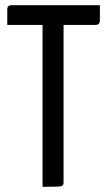

<svg xmlns="http://www.w3.org/2000/svg" viewBox="-20 -720 413 740"><path d="M25 -700H365V-641Q365 -624 348 -624H225V-16Q225 -4 214.5 -2Q204 0 144 0V-624H8V-684Q8 -700 25 -700Z"/></svg>

Font: Yanone Kaffeesatz
Style: Regular
Weight: 400
Designer: Yanone (Cyrillic: Daniel Pouzeot)
Foundry: Yanone
Version: Version 1.003;PS 001.003;hotconv 1.0.88;makeotf.lib2.5.64775